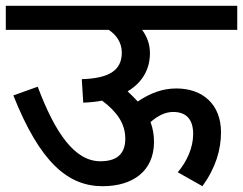

<svg xmlns="http://www.w3.org/2000/svg" viewBox="-20 -642 838 662"><path d="M0 -622V-539H355C381 -522 400 -495 400 -461C400 -397 353 -372 262 -369L267 -288C290 -289 312 -291 332 -295C383 -257 412 -216 412 -164C412 -107 378 -86 326 -86C237 -86 170 -184 110 -343L26 -313C118 -82 214 0 334 0C438 0 511 -52 511 -153C511 -177 507 -200 499 -221C525 -244 551 -256 577 -256C619 -256 646 -234 646 -180C646 -132 624 -85 593 -48L678 0C724 -64 742 -126 742 -186C742 -282 679 -337 588 -337C540 -337 498 -321 455 -292C444 -304 432 -316 420 -327C470 -357 497 -402 497 -459C497 -489 487 -516 470 -539H798V-622Z"/></svg>

Font: Noto Sans Devanagari UI Medium
Style: Regular
Weight: 500
Designer: Jelle Bosma - Monotype Design Team
Foundry: Monotype Imaging Inc.
Version: Version 2.004